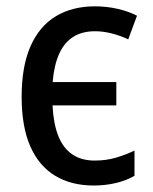

<svg xmlns="http://www.w3.org/2000/svg" viewBox="-20 -568 478 598"><path d="M272 9.8Q201.7 9.8 151.4 -20.8Q101.1 -51.3 74.2 -112.5Q47.4 -173.8 47.4 -266.6Q47.4 -361.3 75 -423.8Q102.5 -486.3 153.8 -517.3Q205.1 -548.3 275.9 -548.3Q311 -548.3 345 -540.8Q378.9 -533.2 406.7 -519L379.4 -445.3Q356.4 -456.5 329.1 -463.6Q301.8 -470.7 275.9 -470.7Q235.8 -470.7 208 -453.1Q180.2 -435.5 164.3 -400.4Q148.4 -365.2 144 -312.5H342.3V-239.7H143.6Q146.5 -182.6 161.6 -144.5Q176.8 -106.4 205.1 -87.2Q233.4 -67.9 274.9 -67.9Q310.1 -67.9 340.3 -76.7Q370.6 -85.4 398.9 -99.1V-20.5Q374 -5.9 341.1 2Q308.1 9.8 272 9.8Z"/></svg>

Font: Open Sans SemiCondensed Medium
Style: Regular
Weight: 500
Width: 4
Designer: Monotype Design Team
Foundry: Monotype Imaging Inc.
Version: Version 3.000